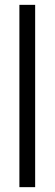

<svg xmlns="http://www.w3.org/2000/svg" viewBox="-20 -621 225 792"><path d="M125 151V-601H60V151Z"/></svg>

Font: OSH Darker Grotesque Medium
Style: Regular
Weight: 500
Designer: Gabriel Lam
Foundry: TypeRant
Version: Version 1.000;Glyphs 3.1.1 (3148)